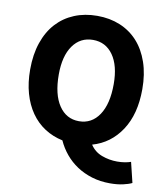

<svg xmlns="http://www.w3.org/2000/svg" viewBox="-91 -740 867 998"><g transform="rotate(10 342.0 -241.0)"><path d="M342 -108Q409 -108 448 -166Q487 -224 487 -329Q487 -427 448 -482Q409 -537 342 -537Q275 -537 236 -482Q197 -427 197 -329Q197 -224 236 -166Q275 -108 342 -108ZM557 182Q505 182 461 168.5Q417 155 381.5 131.5Q346 108 319 75.5Q292 43 275 5Q223 -6 180.5 -33.5Q138 -61 108 -104Q78 -147 62 -203.5Q46 -260 46 -329Q46 -409 67.5 -471.5Q89 -534 128 -576.5Q167 -619 221.5 -641.5Q276 -664 342 -664Q408 -664 462.5 -641.5Q517 -619 556 -576Q595 -533 616.5 -470.5Q638 -408 638 -329Q638 -197 582 -112Q526 -27 431 0Q454 35 493 49.5Q532 64 574 64Q595 64 613.5 61Q632 58 646 53L672 160Q654 169 624.5 175.5Q595 182 557 182Z"/></g></svg>

Font: Font
Style: ¶
Weight: 700
Designer: Paul D. Hunt
Foundry: Adobe Systems Incorporated
Version: Version 3.000